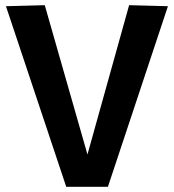

<svg xmlns="http://www.w3.org/2000/svg" viewBox="-20 -722 671 742"><path d="M236 0 3 -698 153 -702 318 -125 479 -702 629 -698 397 0Z"/></svg>

Font: Georama ExtraCondensed Thin SemiBold
Style: Regular
Weight: 600
Version: Version 1.001